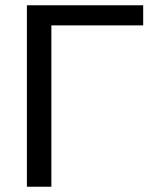

<svg xmlns="http://www.w3.org/2000/svg" viewBox="-20 -708 582 728"><path d="M82 -688H522.9V-611.8H174.8V0H82Z"/></svg>

Font: Libra Sans Modern
Style: Regular
Weight: 400
Foundry: Stefan Peev, Context Ltd
Version: Version 1.000